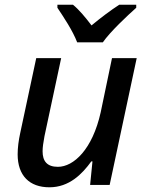

<svg xmlns="http://www.w3.org/2000/svg" viewBox="-20 -786 626 816"><path d="M308 -606H417C448 -651 523 -721 559 -753V-766H487C450 -742 410 -712 369 -678C344 -711 316 -745 290 -766H224V-753C250 -714 289 -656 308 -606ZM190 10C274 10 329 -46 368 -100H373L363 0H446L561 -539H456L408 -309C373 -151 293 -77 226 -77C180 -77 161 -101 161 -143C161 -160 164 -180 169 -207L240 -539H134L66 -221C59 -189 55 -158 55 -130C55 -40 105 10 190 10Z"/></svg>

Font: Noto Sans Medium
Style: Italic
Weight: 500
Italic angle: -12°
Designer: Monotype Design Team
Foundry: Monotype Imaging Inc.
Version: Version 2.013